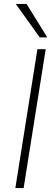

<svg xmlns="http://www.w3.org/2000/svg" viewBox="-20 -955 274 975"><path d="M58 0 170 -705H212L100 0ZM182 -765 60 -935H115L220 -765Z"/></svg>

Font: Nunito Sans 12pt ExtraLight 12pt ExtraLight
Style: Italic
Weight: 250
Italic angle: -9°
Version: Version 3.101;gftools[0.9.27]